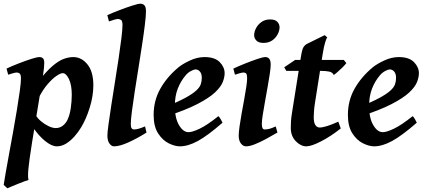

<svg xmlns="http://www.w3.org/2000/svg" viewBox="-30 -762 2278 1026"><path d="M468.8 -306.2Q468.8 -249 449.5 -187Q430.2 -125 403.3 -81.1Q388.7 -56.6 368.4 -33.4Q348.1 -10.3 324 4.9Q299.8 20 273.4 20Q246.6 20 211.4 -8.3Q176.3 -36.6 145.5 -82.5L160.6 -147.5Q170.4 -129.9 189.2 -114Q208 -98.1 229.5 -87.9Q251 -77.6 268.1 -77.6Q288.6 -77.6 304.9 -89.8Q321.3 -102.1 330.6 -121.6Q342.8 -147.5 348.1 -183.6Q353.5 -219.7 353.5 -256.3Q353.5 -308.1 338.4 -339.6Q323.2 -371.1 305.2 -371.1Q293.5 -371.1 271.2 -356Q249 -340.8 223.9 -311.5Q198.7 -282.2 177.7 -240.7L174.3 -325.7Q217.3 -380.9 250.5 -409.2Q283.7 -437.5 310.8 -447.3Q337.9 -457 361.8 -457Q405.3 -457 437 -418.2Q468.8 -379.4 468.8 -306.2ZM206.5 -424.8Q206.5 -403.8 199.5 -356.4Q192.4 -309.1 178 -223.6Q163.6 -138.2 141.6 -2.9Q125.5 97.7 121.6 142.1Q117.7 186.5 122.6 199.7Q115.2 201.7 99.4 207.5Q83.5 213.4 64.9 220.9Q46.4 228.5 31 234.9Q15.6 241.2 9.3 244.1L-10.3 226.1Q-7.8 207.5 -0.2 164.6Q7.3 121.6 17.8 64.5Q28.3 7.3 39.6 -54.7Q50.8 -116.7 60.3 -174.6Q69.8 -232.4 75.9 -276.9Q82 -321.3 82 -341.8Q82 -364.3 74.7 -369.4Q67.4 -374.5 59.1 -374.5Q52.7 -374.5 37.1 -370.1Q21.5 -365.7 13.7 -362.8L4.9 -395.5Q33.7 -409.2 70.3 -423.3Q106.9 -437.5 137.7 -447.3Q168.5 -457 180.2 -457Q192.4 -457 199.5 -450.4Q206.5 -443.8 206.5 -424.8Z M752.9 -53.7Q705.1 -23.4 657.5 -1.7Q609.9 20 579.1 20Q565.9 20 554.9 5.1Q543.9 -9.8 543.9 -38.1Q543.9 -54.2 549.8 -97.2Q555.7 -140.1 564.7 -199.2Q573.7 -258.3 584.2 -323.2Q594.7 -388.2 603.8 -449.2Q612.8 -510.3 618.7 -557.6Q624.5 -605 624.5 -627.9Q624.5 -650.4 616.7 -655.5Q608.9 -660.6 599.6 -660.6Q593.8 -660.6 578.9 -656.2Q564 -651.9 552.2 -647.5L543.5 -681.2Q570.8 -693.4 607.7 -707.5Q644.5 -721.7 676.3 -731.9Q708 -742.2 720.2 -742.2Q733.9 -742.2 741.9 -733.4Q750 -724.6 750 -702.1Q750 -676.8 744.1 -629.2Q738.3 -581.5 729 -521Q719.7 -460.4 709.5 -396Q699.2 -331.5 689.9 -272Q680.7 -212.4 674.8 -166.7Q668.9 -121.1 668.9 -99.1Q668.9 -82.5 673.6 -76.4Q678.2 -70.3 686 -70.3Q697.3 -70.3 710.4 -74Q723.6 -77.6 745.1 -86.4Z M1170.4 -371.1Q1170.4 -349.6 1160.4 -323.7Q1150.4 -297.9 1119.1 -268.3Q1087.9 -238.8 1024.9 -206.1Q961.9 -173.3 855.5 -139.2L852.1 -189.9Q918.9 -216.8 958.3 -238Q997.6 -259.3 1017.1 -276.9Q1036.6 -294.4 1042.5 -310.8Q1048.3 -327.1 1048.3 -345.7Q1048.3 -368.2 1038.3 -379.6Q1028.3 -391.1 1014.6 -391.1Q1006.8 -391.1 990.7 -382.8Q974.6 -374.5 962.4 -359.9Q936 -329.1 920.2 -289.1Q904.3 -249 904.3 -195.3Q904.3 -131.3 926.5 -93.5Q948.7 -55.7 977.5 -55.7Q998 -55.7 1037.8 -74.7Q1077.6 -93.8 1136.7 -141.1Q1142.1 -138.2 1149.9 -124Q1157.7 -109.9 1159.2 -106.4Q1079.1 -36.6 1026.9 -8.3Q974.6 20 931.2 20Q904.3 20 871.3 3.7Q838.4 -12.7 814.7 -49.6Q791 -86.4 791 -147.9Q791 -224.6 826.7 -287.8Q862.3 -351.1 923.8 -402.3Q945.8 -420.4 985.1 -438.7Q1024.4 -457 1063 -457Q1118.2 -457 1144.3 -429.9Q1170.4 -402.8 1170.4 -371.1Z M1463.9 -616.2Q1463.9 -598.1 1453.9 -578.9Q1443.8 -559.6 1424.8 -546.1Q1405.8 -532.7 1377.9 -532.7Q1352.1 -532.7 1340.1 -545.2Q1328.1 -557.6 1328.1 -574.2Q1328.1 -591.8 1338.1 -611.3Q1348.1 -630.9 1367.4 -644.5Q1386.7 -658.2 1413.6 -658.2Q1439.9 -658.2 1451.9 -645.5Q1463.9 -632.8 1463.9 -616.2ZM1452.6 -53.7Q1421.9 -35.6 1390.1 -18.6Q1358.4 -1.5 1330.8 9.3Q1303.2 20 1285.2 20Q1269 20 1257.3 4.6Q1245.6 -10.7 1245.6 -37.1Q1245.6 -54.7 1250 -86.2Q1254.4 -117.7 1261.2 -155.5Q1268.1 -193.4 1274.9 -230.7Q1281.7 -268.1 1286.1 -297.9Q1290.5 -327.6 1290.5 -341.8Q1290.5 -364.3 1285.2 -369.4Q1279.8 -374.5 1270.5 -374.5Q1264.6 -374.5 1250.5 -370.6Q1236.3 -366.7 1225.6 -362.8L1216.8 -395.5Q1244.1 -408.2 1279.5 -422.4Q1314.9 -436.5 1345.2 -446.8Q1375.5 -457 1387.7 -457Q1401.4 -457 1408.9 -447.8Q1416.5 -438.5 1416.5 -416Q1416.5 -398.9 1411.6 -366.9Q1406.7 -335 1399.9 -296.1Q1393.1 -257.3 1386 -218.5Q1378.9 -179.7 1374 -147.9Q1369.1 -116.2 1369.1 -99.1Q1369.1 -70.3 1383.8 -70.3Q1398.9 -70.3 1411.4 -74Q1423.8 -77.6 1443.4 -86.4Z M1820.8 -424.8Q1814 -415.5 1800.3 -401.9Q1786.6 -388.2 1772.9 -376.5Q1759.3 -364.7 1753.4 -361.3Q1747.6 -375 1730.5 -379.2Q1713.4 -383.3 1682.1 -383.3H1500L1488.8 -402.3L1547.4 -441.9H1807.1ZM1791 -75.7Q1737.3 -33.2 1685.5 -6.6Q1633.8 20 1606.9 20Q1577.1 20 1550.5 -7.6Q1523.9 -35.2 1523.9 -78.1Q1523.9 -96.7 1525.1 -116Q1526.4 -135.3 1530.8 -162.1L1578.1 -459Q1584 -497.1 1591.3 -509.3Q1598.6 -521.5 1611.8 -528.3L1705.1 -574.2L1718.8 -562Q1714.8 -558.6 1707.8 -536.4Q1700.7 -514.2 1693.8 -470.2L1652.3 -207Q1649.4 -188 1647.9 -167Q1646.5 -146 1646.5 -136.2Q1646.5 -106 1655.5 -93.3Q1664.6 -80.6 1678.2 -80.6Q1708.5 -80.6 1777.8 -111.8Z M2208.5 -371.1Q2208.5 -349.6 2198.5 -323.7Q2188.5 -297.9 2157.2 -268.3Q2126 -238.8 2063 -206.1Q2000 -173.3 1893.6 -139.2L1890.1 -189.9Q1957 -216.8 1996.3 -238Q2035.6 -259.3 2055.2 -276.9Q2074.7 -294.4 2080.6 -310.8Q2086.4 -327.1 2086.4 -345.7Q2086.4 -368.2 2076.4 -379.6Q2066.4 -391.1 2052.7 -391.1Q2044.9 -391.1 2028.8 -382.8Q2012.7 -374.5 2000.5 -359.9Q1974.1 -329.1 1958.3 -289.1Q1942.4 -249 1942.4 -195.3Q1942.4 -131.3 1964.6 -93.5Q1986.8 -55.7 2015.6 -55.7Q2036.1 -55.7 2075.9 -74.7Q2115.7 -93.8 2174.8 -141.1Q2180.2 -138.2 2188 -124Q2195.8 -109.9 2197.3 -106.4Q2117.2 -36.6 2064.9 -8.3Q2012.7 20 1969.2 20Q1942.4 20 1909.4 3.7Q1876.5 -12.7 1852.8 -49.6Q1829.1 -86.4 1829.1 -147.9Q1829.1 -224.6 1864.7 -287.8Q1900.4 -351.1 1961.9 -402.3Q1983.9 -420.4 2023.2 -438.7Q2062.5 -457 2101.1 -457Q2156.2 -457 2182.4 -429.9Q2208.5 -402.8 2208.5 -371.1Z"/></svg>

Font: Gentium Plus
Style: Bold Italic
Weight: 700
Italic angle: -8°
Designer: Victor Gaultney, Annie Olsen, Iska Routamaa, Becca Hirsbrunner
Foundry: SIL International
Version: Version 6.101